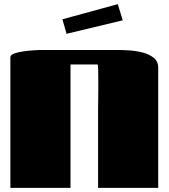

<svg xmlns="http://www.w3.org/2000/svg" viewBox="-20 -906 813 926"><path d="M320 0H30V-630Q30 -641 49 -648Q68 -655 94 -658.5Q120 -662 143 -663.5Q166 -665 175 -665H548Q569 -665 602 -663Q635 -661 667 -653Q699 -645 721 -627.5Q743 -610 743 -580V0H453V-387Q453 -396 453.5 -418Q454 -440 454 -468Q454 -496 454 -523.5Q454 -551 453.5 -570.5Q453 -590 451 -595H320ZM548 -886 572 -808 301 -743 281 -813Z"/></svg>

Font: Gajraj One
Style: Regular
Weight: 400
Designer: Saurabh Sharma
Foundry: Saurabh Sharma
Version: Version 1.000